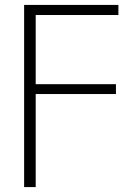

<svg xmlns="http://www.w3.org/2000/svg" viewBox="-20 -540 569 780"><path d="M78 -520H461V-479H125V-198H451V-158H125V220H78Z"/></svg>

Font: M PLUS 1p Light
Style: Regular
Weight: 300
Version: Version 1.061